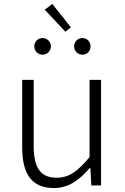

<svg xmlns="http://www.w3.org/2000/svg" viewBox="-20 -936 630 969"><path d="M253 13C327 13 381 -28 433 -88H436L441 0H490V-533H432V-143C372 -71 328 -39 266 -39C184 -39 150 -90 150 -199V-533H92V-192C92 -55 142 13 253 13ZM310 -776 338 -798 244 -916 206 -887ZM195 -660C218 -660 237 -679 237 -702C237 -725 218 -744 195 -744C171 -744 153 -725 153 -702C153 -679 171 -660 195 -660ZM396 -660C420 -660 437 -679 437 -702C437 -725 420 -744 396 -744C372 -744 354 -725 354 -702C354 -679 372 -660 396 -660Z"/></svg>

Font: Noto Sans JP Light
Style: Regular
Weight: 300
Designer: Ryoko NISHIZUKA (kana & ideographs); Paul D. Hunt (Latin, Greek & Cyrillic); Wenlong ZHANG (bopomofo); Sandoll Communica
Foundry: Adobe Systems Incorporated
Version: Version 1.004;PS 1.004;hotconv 1.0.82;makeotf.lib2.5.63406